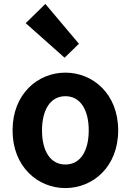

<svg xmlns="http://www.w3.org/2000/svg" viewBox="-20 -944 666 978"><path d="M313 14C453 14 582 -94 582 -280C582 -466 453 -574 313 -574C173 -574 44 -466 44 -280C44 -94 173 14 313 14ZM313 -106C237 -106 194 -174 194 -280C194 -385 237 -454 313 -454C389 -454 432 -385 432 -280C432 -174 389 -106 313 -106ZM309 -650 382 -721 211 -924 111 -826Z"/></svg>

Font: Source Han Sans JP
Style: Bold
Weight: 700
Designer: Ryoko NISHIZUKA 西塚涼子 (kana, bopomofo & ideographs); Paul D. Hunt (Latin, Greek & Cyrillic); Sandoll Communications 산돌커뮤니
Foundry: Adobe
Version: Version 2.002;hotconv 1.0.116;makeotfexe 2.5.65601